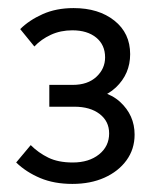

<svg xmlns="http://www.w3.org/2000/svg" viewBox="-20 -726 388 475"><path d="M159 -271Q114 -271 79.5 -285.5Q45 -300 20 -324L56 -367Q75 -348 99.5 -336Q124 -324 160 -324Q200 -324 225 -344Q250 -364 250 -396Q250 -426 226.5 -444Q203 -462 164 -462H102V-516H160Q197 -516 218.5 -536Q240 -556 240 -584Q240 -615 218 -633Q196 -651 159 -651Q130 -651 106 -640Q82 -629 65 -611L30 -654Q52 -676 85.5 -691Q119 -706 162 -706Q224 -706 263 -675Q302 -644 302 -592Q302 -543 266.5 -509.5Q231 -476 166 -476V-507Q241 -507 277 -474Q313 -441 313 -393Q313 -357 293 -329.5Q273 -302 238.5 -286.5Q204 -271 159 -271Z"/></svg>

Font: SUSE Thin
Style: Regular
Weight: 400
Version: Version 1.000